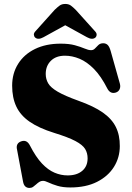

<svg xmlns="http://www.w3.org/2000/svg" viewBox="-20 -934 668 972"><path d="M336 15Q298 15 270.8 6.8Q243.5 -1.5 225.8 -10Q208 -18.5 197.5 -18.5Q187 -18.5 178.8 -13Q170.5 -7.5 163 -0.5Q155.5 6.5 147.5 12Q139.5 17.5 129 17.5Q116.5 17.5 108 9.8Q99.5 2 96.5 -15.5L65 -183.5Q63.5 -196 69 -205Q74.5 -214 87.5 -218.5Q102 -223.5 112.8 -218.2Q123.5 -213 131.5 -197.5Q161.5 -139 192.5 -106.2Q223.5 -73.5 256 -59.8Q288.5 -46 322.5 -46Q369 -46 396.2 -69Q423.5 -92 423.5 -132.5Q423.5 -159 411 -179.8Q398.5 -200.5 361.8 -220Q325 -239.5 253.5 -261.5Q176.5 -285.5 130 -317.8Q83.5 -350 62.5 -394.8Q41.5 -439.5 41.5 -500Q41.5 -562.5 71.8 -610.8Q102 -659 157.2 -686Q212.5 -713 287 -713Q330 -713 359 -705Q388 -697 407.8 -688.5Q427.5 -680 441 -680Q453 -680 461 -688.8Q469 -697.5 478.2 -706.2Q487.5 -715 502.5 -715Q516 -715 525 -706.5Q534 -698 540.5 -675L587 -510Q591 -494.5 585.5 -482.2Q580 -470 566.5 -465.5Q552 -461 541.2 -466.5Q530.5 -472 523.5 -485.5Q491.5 -548.5 455.8 -584.8Q420 -621 382.8 -636.5Q345.5 -652 309 -652Q263.5 -652 237.5 -626.2Q211.5 -600.5 211.5 -559.5Q211.5 -534 223.8 -512.5Q236 -491 271.8 -470Q307.5 -449 377 -424Q454.5 -396.5 500.2 -364.5Q546 -332.5 566.5 -291Q587 -249.5 586.5 -194.5Q586.5 -136.5 556.8 -89Q527 -41.5 471 -13.2Q415 15 336 15ZM349 -827.5H271.5L420.5 -745.5Q447 -731 462.5 -743.5Q468.5 -748.5 469.2 -757.8Q470 -767 459.5 -777.5L363.5 -884Q350 -897.5 338.8 -905.8Q327.5 -914 310.5 -914Q293 -914 281.8 -905.8Q270.5 -897.5 256.5 -884L161 -777.5Q150.5 -767 151.5 -757.8Q152.5 -748.5 158.5 -743.5Q173.5 -731 200 -745.5Z"/></svg>

Font: Fraunces
Style: Bold
Weight: 700
Version: Version 1.000;[b76b70a41]